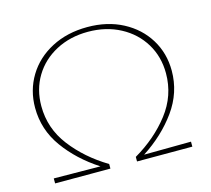

<svg xmlns="http://www.w3.org/2000/svg" viewBox="-97 -778 978 892"><g transform="rotate(-15 392.0 -331.5)"><path d="M722 -24V0H456V-22Q559 -82 625.5 -168Q692 -254 692 -361Q692 -441 653.5 -504.5Q615 -568 546.5 -604.5Q478 -641 391 -641Q305 -641 237 -605Q169 -569 131 -506Q93 -443 93 -363Q93 -256 159 -170Q225 -84 328 -22V0H62V-24L286 -22Q187 -86 125 -172Q63 -258 63 -363Q63 -447 104.5 -515.5Q146 -584 221.5 -623.5Q297 -663 394 -663Q490 -663 564 -624Q638 -585 679.5 -517.5Q721 -450 721 -366Q721 -261 658 -173.5Q595 -86 496 -22Z"/></g></svg>

Font: Ysabeau SC Extralight
Style: Regular
Weight: 200
Designer: Christian Thalmann (Catharsis Fonts)
Version: Version 0.003